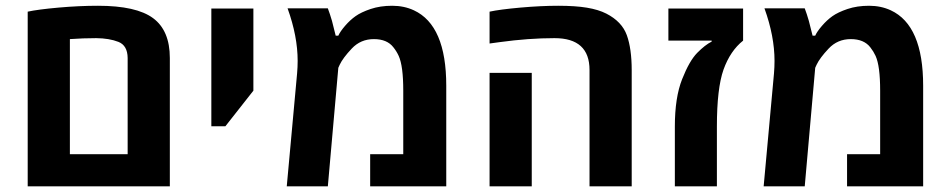

<svg xmlns="http://www.w3.org/2000/svg" viewBox="-20 -660 3365 680"><path d="M432.1 -113.8V-454.6Q431.6 -499 399.4 -511.7Q367.2 -524.4 320.8 -524.9Q274.4 -524.9 227.5 -521.5V-113.8ZM78.1 0V-618.7Q113.8 -626.5 187.3 -633.1Q260.7 -639.6 327.1 -639.6Q462.9 -639.6 522.2 -595.7Q581.5 -551.8 581.5 -454.6V0Z M728.5 -212.9V-629.9H877.4V-338.9L778.3 -212.9Z M1034.2 -444.3Q1034.2 -531.7 998.5 -630.4H1141.1Q1148.4 -611.3 1155.8 -585.9L1168.9 -533.7H1178.2Q1185.1 -548.8 1202.4 -568.8Q1219.7 -588.9 1239.3 -602.8Q1258.8 -616.7 1292.7 -628.2Q1326.7 -639.6 1368.9 -639.6Q1411.1 -639.6 1445.8 -623.5Q1560.5 -570.3 1560.5 -356.4V0H1291V-113.8H1408.2V-339.4Q1408.2 -426.3 1392.1 -461.9Q1384.8 -478 1373.5 -492.2Q1351.1 -521.5 1304.2 -521.5Q1257.3 -521.5 1225.8 -488Q1194.3 -454.6 1183.1 -430.7L1178.2 -419.9L1141.1 0H995.6L1032.2 -399.9Q1034.2 -422.4 1034.2 -444.3Z M1863.3 0H1713.9V-401.9H1863.3ZM2127.4 -611.8Q2182.6 -583.5 2200 -535.4Q2217.3 -487.3 2217.3 -411.6V0H2067.9V-412.1Q2067.9 -524.9 1943.8 -524.9Q1852.5 -524.9 1749 -510.7L1713.9 -505.9V-618.7Q1749.5 -626.5 1823 -633.1Q1896.5 -639.6 1957 -639.6Q2017.6 -639.6 2058.6 -632.8Q2099.6 -626 2127.4 -611.8Z M2611.8 -629.9V-516.1Q2566.4 -480 2542.5 -413.6Q2519 -347.2 2519 -211.9V0H2370.1V-211.9Q2370.1 -314.5 2395.8 -379.4Q2421.4 -444.3 2449.2 -472.7Q2477.1 -501 2500.5 -512.7V-516.1H2347.2V-629.9Z M2723.1 -444.3Q2723.1 -531.7 2687.5 -630.4H2830.1Q2837.4 -611.3 2844.7 -585.9L2857.9 -533.7H2867.2Q2874 -548.8 2891.4 -568.8Q2908.7 -588.9 2928.2 -602.8Q2947.8 -616.7 2981.7 -628.2Q3015.6 -639.6 3057.9 -639.6Q3100.1 -639.6 3134.8 -623.5Q3249.5 -570.3 3249.5 -356.4V0H2980V-113.8H3097.2V-339.4Q3097.2 -426.3 3081.1 -461.9Q3073.7 -478 3062.5 -492.2Q3040 -521.5 2993.2 -521.5Q2946.3 -521.5 2914.8 -488Q2883.3 -454.6 2872.1 -430.7L2867.2 -419.9L2830.1 0H2684.6L2721.2 -399.9Q2723.1 -422.4 2723.1 -444.3Z"/></svg>

Font: OpenSansHebrew-Bold
Style: Bold
Weight: 700
Foundry: Ascender Corporation, Yanek Iontef
Version: Version 2.001;PS 002.001;hotconv 1.0.70;makeotf.lib2.5.58329